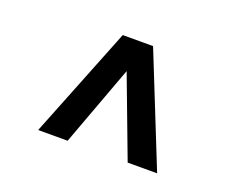

<svg xmlns="http://www.w3.org/2000/svg" viewBox="-73 -809 783 637"><g transform="rotate(20 318.0 -490.0)"><path d="M108 -294 264 -686H371L528 -294H424L317 -578L212 -294Z"/></g></svg>

Font: Archivo SemiBold SemiBold
Style: Regular
Weight: 600
Version: Version 2.001